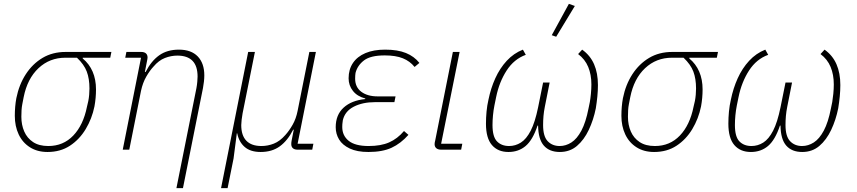

<svg xmlns="http://www.w3.org/2000/svg" viewBox="-20 -778 4453 998"><path d="M553 -478H410V-474Q444 -446 461.5 -405.5Q479 -365 479 -313Q479 -291 477 -269Q475 -247 471 -225Q458 -161 425.5 -107Q393 -53 343.5 -20.5Q294 12 227 12Q174 12 135.5 -12.5Q97 -37 77 -79.5Q57 -122 57 -176Q57 -200 59 -223.5Q61 -247 65 -268Q79 -338 114 -392Q149 -446 201 -477Q253 -508 321 -508H559ZM380 -478H320Q238 -478 180 -423.5Q122 -369 103 -273L96 -237Q93 -222 92 -205.5Q91 -189 91 -171Q91 -129 106 -94.5Q121 -60 152 -39.5Q183 -19 231 -19Q309 -19 361 -73.5Q413 -128 432 -223L439 -253Q442 -268 443.5 -285.5Q445 -303 445 -318Q445 -369 431 -406Q417 -443 380 -478Z M652 0H618L713 -478H631L637 -508H714Q730 -508 738.5 -500.5Q747 -493 747 -479Q747 -475 746 -470.5Q745 -466 744 -460L733 -404H737Q766 -461 807.5 -490.5Q849 -520 910 -520Q974 -520 1008 -484.5Q1042 -449 1042 -386Q1042 -371 1040 -353.5Q1038 -336 1035 -320L931 200H897L1001 -320Q1004 -336 1005.5 -353Q1007 -370 1007 -380Q1007 -435 980.5 -462Q954 -489 902 -489Q869 -489 837 -476.5Q805 -464 778 -432Q759 -412 740.5 -380Q722 -348 713 -306Z M1163 200H1129L1270 -508H1305L1241 -189Q1238 -173 1236 -155.5Q1234 -138 1234 -128Q1234 -74 1260.5 -46.5Q1287 -19 1339 -19Q1372 -19 1403.5 -31.5Q1435 -44 1463 -76Q1483 -98 1501 -129.5Q1519 -161 1527 -202L1588 -508H1622L1527 -31H1609L1603 0H1527Q1511 0 1502.5 -7.5Q1494 -15 1494 -29Q1494 -34 1494.5 -38.5Q1495 -43 1496 -48L1507 -104H1504Q1475 -47 1434.5 -17.5Q1394 12 1335 12Q1282 12 1252 -14Q1222 -40 1213 -85H1211L1194 46Z M2080 -97 2103 -77Q2063 -32 2015.5 -10Q1968 12 1895 12Q1836 12 1798 -6Q1760 -24 1742.5 -53Q1725 -82 1725 -117Q1725 -181 1766 -218.5Q1807 -256 1878 -263L1879 -266Q1837 -277 1814.5 -305.5Q1792 -334 1792 -371Q1792 -417 1814.5 -450.5Q1837 -484 1879.5 -502Q1922 -520 1982 -520Q2047 -520 2090 -502.5Q2133 -485 2160 -451L2135 -430Q2111 -460 2074 -475Q2037 -490 1980 -490Q1906 -490 1872 -464Q1838 -438 1828 -399Q1827 -393 1826.5 -385.5Q1826 -378 1826 -369Q1826 -325 1858 -301Q1890 -277 1943 -277H2036L2030 -247H1928Q1865 -247 1819 -223.5Q1773 -200 1762 -153Q1760 -141 1759.5 -132.5Q1759 -124 1759 -118Q1759 -73 1792.5 -46Q1826 -19 1896 -19Q1960 -19 2003 -38Q2046 -57 2080 -97Z M2383 -31 2377 0H2273Q2257 0 2248 -7.5Q2239 -15 2239 -29Q2239 -34 2240 -38.5Q2241 -43 2242 -47L2334 -508H2369L2273 -31Z M2837 -349 2812 -223Q2807 -198 2805 -175Q2803 -152 2803 -128Q2803 -69 2827 -44Q2851 -19 2889 -19Q2921 -19 2950 -37.5Q2979 -56 3002 -99Q3025 -142 3039 -214L3046 -248Q3049 -265 3051.5 -290.5Q3054 -316 3054 -339Q3054 -390 3037.5 -430Q3021 -470 2985 -497L3006 -520Q3048 -490 3068 -444Q3088 -398 3088 -336Q3088 -307 3085 -276.5Q3082 -246 3077 -215Q3065 -155 3040.5 -103Q3016 -51 2979 -19.5Q2942 12 2890 12Q2836 12 2807 -21Q2778 -54 2777 -125H2774Q2749 -50 2712 -19Q2675 12 2623 12Q2568 12 2537 -24Q2506 -60 2506 -135Q2506 -166 2509 -198Q2512 -230 2519 -260Q2531 -319 2554.5 -371Q2578 -423 2614 -462Q2650 -501 2698 -520L2713 -493Q2652 -471 2613.5 -411.5Q2575 -352 2559 -274L2550 -230Q2545 -205 2542.5 -178.5Q2540 -152 2540 -128Q2540 -67 2563.5 -43Q2587 -19 2626 -19Q2659 -19 2687.5 -37Q2716 -55 2738.5 -98.5Q2761 -142 2777 -220L2803 -349ZM2968 -747 2871 -587 2848 -595 2937 -758Z M3706 -478H3563V-474Q3597 -446 3614.5 -405.5Q3632 -365 3632 -313Q3632 -291 3630 -269Q3628 -247 3624 -225Q3611 -161 3578.5 -107Q3546 -53 3496.5 -20.5Q3447 12 3380 12Q3327 12 3288.5 -12.5Q3250 -37 3230 -79.5Q3210 -122 3210 -176Q3210 -200 3212 -223.5Q3214 -247 3218 -268Q3232 -338 3267 -392Q3302 -446 3354 -477Q3406 -508 3474 -508H3712ZM3533 -478H3473Q3391 -478 3333 -423.5Q3275 -369 3256 -273L3249 -237Q3246 -222 3245 -205.5Q3244 -189 3244 -171Q3244 -129 3259 -94.5Q3274 -60 3305 -39.5Q3336 -19 3384 -19Q3462 -19 3514 -73.5Q3566 -128 3585 -223L3592 -253Q3595 -268 3596.5 -285.5Q3598 -303 3598 -318Q3598 -369 3584 -406Q3570 -443 3533 -478Z M4097 -349 4072 -223Q4067 -198 4065 -175Q4063 -152 4063 -128Q4063 -69 4087 -44Q4111 -19 4149 -19Q4181 -19 4210 -37.5Q4239 -56 4262 -99Q4285 -142 4299 -214L4306 -248Q4309 -265 4311.5 -290.5Q4314 -316 4314 -339Q4314 -390 4297.5 -430Q4281 -470 4245 -497L4266 -520Q4308 -490 4328 -444Q4348 -398 4348 -336Q4348 -307 4345 -276.5Q4342 -246 4337 -215Q4325 -155 4300.5 -103Q4276 -51 4239 -19.5Q4202 12 4150 12Q4096 12 4067 -21Q4038 -54 4037 -125H4034Q4009 -50 3972 -19Q3935 12 3883 12Q3828 12 3797 -24Q3766 -60 3766 -135Q3766 -166 3769 -198Q3772 -230 3779 -260Q3791 -319 3814.5 -371Q3838 -423 3874 -462Q3910 -501 3958 -520L3973 -493Q3912 -471 3873.5 -411.5Q3835 -352 3819 -274L3810 -230Q3805 -205 3802.5 -178.5Q3800 -152 3800 -128Q3800 -67 3823.5 -43Q3847 -19 3886 -19Q3919 -19 3947.5 -37Q3976 -55 3998.5 -98.5Q4021 -142 4037 -220L4063 -349Z"/></svg>

Font: IBM Plex Sans ExtraLight
Style: Italic
Weight: 250
Italic angle: -11.31°
Designer: Mike Abbink, Paul van der Laan, Pieter van Rosmalen
Foundry: Bold Monday
Version: Version 3.201